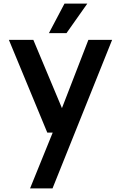

<svg xmlns="http://www.w3.org/2000/svg" viewBox="-20 -770 666 1060"><path d="M347 -587H250L336 -750H462ZM599 -550 270 270H146L271 -38H241L29 -550H164L322 -173L468 -550Z"/></svg>

Font: Oakes Grotesk
Style: Bold
Weight: 600
Designer: Samuel Oakes
Foundry: Samuel Oakes
Version: Version 1.000;PS 001.000;hotconv 1.0.88;makeotf.lib2.5.64775